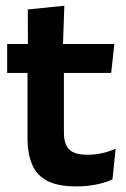

<svg xmlns="http://www.w3.org/2000/svg" viewBox="-20 -640 441 670"><path d="M246 10.5Q183.5 10.5 146.2 -8.2Q109 -27 92.5 -65Q76 -103 76 -158.5V-444.5H203V-177.5Q203 -137.5 221.2 -118.8Q239.5 -100 285.5 -100Q312.5 -100 337.5 -105.8Q362.5 -111.5 383.5 -121L372.5 -14Q347.5 -2.5 315.2 4Q283 10.5 246 10.5ZM368 -385.5H5V-486.5H379ZM199.5 -477H77.5L77 -607L204.5 -620Z"/></svg>

Font: Anek Kannada Medium SemiBold
Style: Regular
Weight: 600
Version: Version 1.003